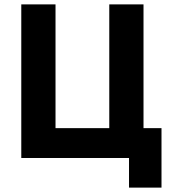

<svg xmlns="http://www.w3.org/2000/svg" viewBox="-20 -720 775 875"><path d="M568 135H716V-136H634V-700H478V-136H233V-700H77V0H568Z"/></svg>

Font: Fixel Display Bold
Style: Bold
Weight: 700
Designer: AlfaBravo + MacPaw
Foundry: Kyrylo Tkachov, Marchela Mozhyna, Serhii Makarenko, Maria Weinstein, Zakhar Kryvoshyya
Version: Version 1.211